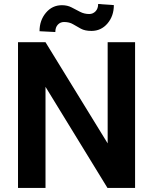

<svg xmlns="http://www.w3.org/2000/svg" viewBox="-20 -917 748 937"><path d="M639.2 -710.9V0H504.4L202.1 -493.2V0H67.9V-710.9H202.1L505.4 -217.3V-710.9ZM459 -897.5 535.6 -892.1Q535.6 -838.9 504.6 -802.5Q473.6 -766.1 426.3 -766.1Q394.5 -766.1 374.5 -777.1Q354.5 -788.1 336.4 -798.8Q318.4 -809.6 292.5 -809.6Q274.4 -809.6 262.2 -796.6Q250 -783.7 250 -760.7L172.9 -764.6Q172.9 -817.4 203.9 -854.5Q234.9 -891.6 282.2 -891.6Q308.6 -891.6 329.3 -880.9Q350.1 -870.1 370.6 -859.4Q391.1 -848.6 415.5 -848.6Q433.6 -848.6 446.3 -861.8Q459 -875 459 -897.5Z"/></svg>

Font: Vazirmatn UI SemiBold
Style: Regular
Weight: 600
Designer: Saber Rastikerdar
Foundry: Saber Rastikerdar
Version: Version 33.003